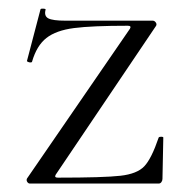

<svg xmlns="http://www.w3.org/2000/svg" viewBox="-20 -435 445 455"><path d="M288 -367Q292 -374 283 -374Q198 -374 155.5 -368.5Q113 -363 90 -345Q67 -327 56 -289Q56 -287 52 -287Q49 -287 46 -288.5Q43 -290 44 -291L76 -413Q77 -415 83 -414.5Q89 -414 88 -412Q84 -397 94.5 -391.5Q105 -386 135 -386H342Q346 -386 349 -382Q352 -378 350 -374L112 -21Q108 -14 117 -14Q226 -14 265.5 -18.5Q305 -23 322 -41Q339 -59 356 -109Q357 -111 362 -111Q367 -111 367 -109L365 -11Q365 -7 362.5 -3.5Q360 0 356 0H51Q47 0 44.5 -4Q42 -8 44 -12Z"/></svg>

Font: Cormorant Garamond Light
Style: Regular
Weight: 300
Designer: Christian Thalmann (Catharsis Fonts)
Version: Version 3.000